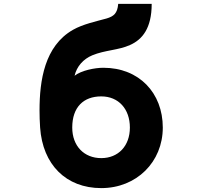

<svg xmlns="http://www.w3.org/2000/svg" viewBox="-20 -886 1040 986"><path d="M816 -231C816 -409 694 -538 511 -538C466 -538 397 -524 363 -497C374 -545 408 -583 454 -602C519 -629 589 -628 648 -655C711 -683 759 -741 759 -866H587C583 -817 564 -802 527 -791C473 -776 406 -762 355 -733C209 -650 183 -473 183 -319C183 -291 184 -262 186 -231C199 -41 319 80 500 80C681 80 816 -54 816 -231ZM647 -231C647 -136 587 -74 500 -74C412 -74 351 -136 351 -231C351 -336 409 -391 500 -391C589 -391 647 -326 647 -231Z"/></svg>

Font: LINE Seed JP App_OTF ExtraBold
Style: Regular
Weight: 800
Designer: LINE & Fontrix & Fontworks
Version: Version 1.013